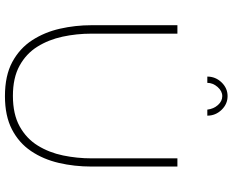

<svg xmlns="http://www.w3.org/2000/svg" viewBox="-104 -854 963 796"><g transform="rotate(90 378.0 -456.5)"><path d="M379 5Q294 5 237.5 -25.5Q181 -56 147.5 -107.5Q114 -159 99.5 -223Q85 -287 85 -354V-710H120V-354Q120 -292 132.5 -234Q145 -176 174 -129.5Q203 -83 253 -55.5Q303 -28 378 -28Q454 -28 504.5 -56Q555 -84 584 -131Q613 -178 625 -236Q637 -294 637 -354V-710H671V-354Q671 -283 656 -218.5Q641 -154 607 -103.5Q573 -53 517 -24Q461 5 379 5ZM379 -896Q358 -896 341 -876.5Q324 -857 324 -834H298Q298 -868 322 -893Q346 -918 379 -918Q412 -918 436 -893Q460 -868 460 -834H435Q432 -860 416 -878Q400 -896 379 -896Z"/></g></svg>

Font: Raleway ExtraLight
Style: Regular
Weight: 200
Designer: Matt McInerney, Pablo Impallari, Rodrigo Fuenzalida
Foundry: Matt McInerney, Pablo Impallari, Rodrigo Fuenzalida
Version: Version 4.026